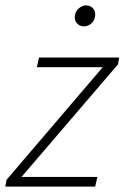

<svg xmlns="http://www.w3.org/2000/svg" viewBox="-30 -694 463 714"><path d="M-10 0 -6 -25 352 -444H107L115 -480H413L409 -455L50 -36H332L324 0ZM282 -596Q268 -596 258 -605.5Q248 -615 248 -629Q248 -649 261.5 -661.5Q275 -674 290 -674Q304 -674 314 -665Q324 -656 324 -640Q324 -621 311.5 -608.5Q299 -596 282 -596Z"/></svg>

Font: Source Sans 3 Light
Style: Italic
Weight: 300
Italic angle: -11°
Designer: Paul D. Hunt
Foundry: Adobe
Version: Version 3.046;hotconv 1.0.118;makeotfexe 2.5.65603